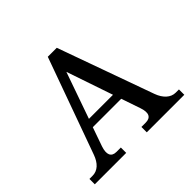

<svg xmlns="http://www.w3.org/2000/svg" viewBox="-164 -894 1089 1089"><g transform="rotate(-45 380.0 -350.0)"><path d="M623 -123 416 -700H344L136 -123C118 -72 87 -43 46 -43H21V0H273V-43H238C197 -43 185 -72 202 -123L242 -237H470L509 -123C527 -71 515 -43 472 -43H438V0H739V-43H713C674 -43 641 -73 623 -123ZM260 -286 358 -565 453 -286Z"/></g></svg>

Font: LT Superior Serif Medium
Style: Regular
Weight: 500
Designer: Daniel Lyons
Foundry: LyonsType
Version: Version 2.120;FEAKit 1.0